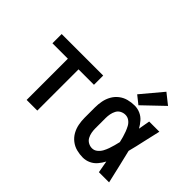

<svg xmlns="http://www.w3.org/2000/svg" viewBox="-137 -1098 1426 1426"><g transform="rotate(45 576.0 -384.5)"><path d="M232 0H344V-433H506V-530H70V-433H232Z M829 8Q861 8 890 -5.5Q919 -19 939.5 -43.5Q960 -68 974 -95Q982 -48 991 0H1098Q1082 -67 1067 -134Q1052 -201 1035 -268Q1052 -333 1066 -399Q1080 -465 1096 -530H989Q981 -485 973 -439Q958 -466 937.5 -489.5Q917 -513 888.5 -525.5Q860 -538 829 -538Q796 -538 763 -529.5Q730 -521 703 -500Q676 -479 659.5 -449.5Q643 -420 636.5 -387Q630 -354 630 -320V-210Q630 -177 636.5 -143.5Q643 -110 659.5 -80.5Q676 -51 703 -30Q730 -9 763 -0.5Q796 8 829 8ZM829 -89Q808 -89 789 -99.5Q770 -110 760 -128.5Q750 -147 746 -168Q742 -189 742 -210V-320Q742 -341 746 -362Q750 -383 760 -402Q770 -421 789 -431Q808 -441 829 -441Q852 -441 870.5 -427.5Q889 -414 899.5 -394.5Q910 -375 918 -354Q926 -333 932 -311.5Q938 -290 943 -268Q938 -246 932 -224Q926 -202 918.5 -180.5Q911 -159 900 -139Q889 -119 870.5 -104Q852 -89 829 -89ZM847 -559 1006 -711 923 -777 783 -610Z"/></g></svg>

Font: Iosevka Sparkle Semibold
Style: Regular
Weight: 600
Designer: Belleve Invis
Foundry: Belleve Invis
Version: Version 4.5.0; ttfautohint (v1.8.3)